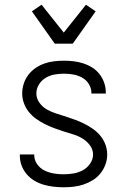

<svg xmlns="http://www.w3.org/2000/svg" viewBox="-20 -785 540 813"><path d="M249 8Q228 8 206.5 5.5Q185 3 164.5 -3Q144 -9 125.5 -20Q107 -31 93 -47.5Q79 -64 71.5 -84Q64 -104 64 -126V-131H125V-128Q125 -107 137.5 -89.5Q150 -72 168.5 -63Q187 -54 207.5 -50.5Q228 -47 249 -47Q270 -47 291 -50.5Q312 -54 330.5 -64Q349 -74 361.5 -92Q374 -110 374 -131Q374 -152 360.5 -170Q347 -188 328.5 -199Q310 -210 290 -216Q270 -222 249.5 -228.5Q229 -235 209 -242.5Q189 -250 170 -259.5Q151 -269 133.5 -281.5Q116 -294 102.5 -310.5Q89 -327 81.5 -347.5Q74 -368 74 -389Q74 -410 80.5 -430.5Q87 -451 100 -468Q113 -485 130.5 -497Q148 -509 168 -516Q188 -523 209 -525.5Q230 -528 251 -528Q272 -528 292.5 -525.5Q313 -523 333 -516.5Q353 -510 370.5 -499Q388 -488 401 -471.5Q414 -455 421 -435Q428 -415 428 -394V-389H367V-392Q367 -412 356 -429.5Q345 -447 327.5 -456.5Q310 -466 290.5 -469.5Q271 -473 251 -473Q231 -473 211 -469.5Q191 -466 173.5 -455.5Q156 -445 145 -427.5Q134 -410 134 -389Q134 -368 147 -350Q160 -332 178.5 -321.5Q197 -311 217.5 -304.5Q238 -298 258.5 -291.5Q279 -285 299 -277.5Q319 -270 338 -260.5Q357 -251 374.5 -238.5Q392 -226 405.5 -209.5Q419 -193 426.5 -172.5Q434 -152 434 -131Q434 -109 426.5 -88.5Q419 -68 405.5 -51Q392 -34 373.5 -22.5Q355 -11 334.5 -4Q314 3 292.5 5.5Q271 8 249 8ZM212 -600 115 -737 156 -765 250 -647 344 -765 385 -737 288 -600Z"/></svg>

Font: Iosevka Light
Style: Regular
Weight: 300
Monospace: yes
Designer: Belleve Invis
Foundry: Belleve Invis
Version: Version 32.5.0; ttfautohint (v1.8.4)